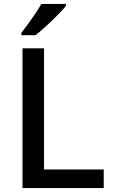

<svg xmlns="http://www.w3.org/2000/svg" viewBox="-20 -961 578 981"><path d="M95 0V-714H205V-95H510V0ZM317 -931Q306 -917 287 -897Q268 -877 245.5 -855.5Q223 -834 201 -814.5Q179 -795 161 -781H89V-793Q104 -812 123 -838Q142 -864 160.5 -891.5Q179 -919 191 -941H317Z"/></svg>

Font: Noto Sans Adlam Medium
Style: Regular
Weight: 500
Version: Version 3.001